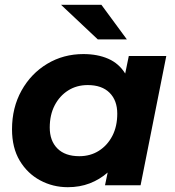

<svg xmlns="http://www.w3.org/2000/svg" viewBox="-20 -771 730 799"><path d="M262 8Q200 8 147 -20.5Q94 -49 62 -102.5Q30 -156 30 -233Q30 -323 69.5 -394Q109 -465 176.5 -505.5Q244 -546 327 -546Q386 -546 430.5 -526.5Q475 -507 501 -465L516 -538H672L565 0H417L428 -53Q395 -24 353.5 -8Q312 8 262 8ZM310 -121Q356 -121 391.5 -143.5Q427 -166 447.5 -205.5Q468 -245 468 -298Q468 -353 436 -385Q404 -417 345 -417Q299 -417 263.5 -394.5Q228 -372 207.5 -332.5Q187 -293 187 -240Q187 -185 219 -153Q251 -121 310 -121ZM387 -607 234 -751H402L508 -607Z"/></svg>

Font: Montserrat
Style: Bold Italic
Weight: 700
Italic angle: -11.3°
Designer: Julieta Ulanovsky
Foundry: Julieta Ulanovsky
Version: Version 9.000; ttfautohint (v1.8.4.7-5d5b)